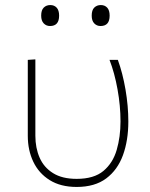

<svg xmlns="http://www.w3.org/2000/svg" viewBox="-20 -731 593 760"><path d="M283.5 9Q220 9 176.8 -18Q133.5 -45 111.8 -90.8Q90 -136.5 90 -193.5V-494L120 -496V-193.5Q120 -145.5 136.8 -107Q153.5 -68.5 189.8 -45.8Q226 -23 283.5 -23Q352 -23 389.5 -54.5Q427 -86 442 -137.8Q457 -189.5 457 -250Q457 -312.5 445.2 -377.5Q433.5 -442.5 413.5 -494H446.5Q465.5 -442 476.8 -376.5Q488 -311 488 -250Q488 -175.5 466.8 -117Q445.5 -58.5 400.5 -24.8Q355.5 9 283.5 9ZM378 -628Q363 -628 353 -638.5Q343 -649 343 -669Q343 -691 353.2 -701Q363.5 -711 379 -711Q395 -711 404.5 -700.5Q414 -690 414 -669Q414 -628 378 -628ZM178 -628Q163 -628 153 -638.5Q143 -649 143 -669Q143 -691 153.2 -701Q163.5 -711 179 -711Q195 -711 204.5 -700.5Q214 -690 214 -669Q214 -628 178 -628Z"/></svg>

Font: Heraclito Thin
Style: Regular
Weight: 100
Designer: Kostas Bartsokas (font) & Cristiano Sobral (main changes)
Foundry: Kostas Bartsokas (font) & Cristiano Sobral (main changes)
Version: Version 1.00;July 8, 2020;FontCreator 13.0.0.2655 64-bit